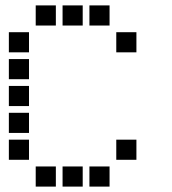

<svg xmlns="http://www.w3.org/2000/svg" viewBox="-20 -708 640 715"><path d="M114 -688Q113 -688 113 -688Q113 -688 113 -687V-614Q113 -613 113 -613Q113 -613 114 -613H187Q188 -613 188 -613Q188 -613 188 -614V-687Q188 -688 188 -688Q188 -688 187 -688ZM214 -688Q213 -688 213 -688Q213 -688 213 -687V-614Q213 -613 213 -613Q213 -613 214 -613H287Q288 -613 288 -613Q288 -613 288 -614V-687Q288 -688 288 -688Q288 -688 287 -688ZM314 -688Q313 -688 313 -688Q313 -688 313 -687V-614Q313 -613 313 -613Q313 -613 314 -613H387Q388 -613 388 -613Q388 -613 388 -614V-687Q388 -688 388 -688Q388 -688 387 -688ZM14 -588Q13 -588 13 -588Q13 -588 13 -587V-514Q13 -513 13 -513Q13 -513 14 -513H87Q88 -513 88 -513Q88 -513 88 -514V-587Q88 -588 88 -588Q88 -588 87 -588ZM414 -588Q413 -588 413 -588Q413 -588 413 -587V-514Q413 -513 413 -513Q413 -513 414 -513H487Q488 -513 488 -513Q488 -513 488 -514V-587Q488 -588 488 -588Q488 -588 487 -588ZM14 -488Q13 -488 13 -488Q13 -488 13 -487V-414Q13 -413 13 -413Q13 -413 14 -413H87Q88 -413 88 -413Q88 -413 88 -414V-487Q88 -488 88 -488Q88 -488 87 -488ZM14 -388Q13 -388 13 -388Q13 -388 13 -387V-314Q13 -313 13 -313Q13 -313 14 -313H87Q88 -313 88 -313Q88 -313 88 -314V-387Q88 -388 88 -388Q88 -388 87 -388ZM14 -288Q13 -288 13 -288Q13 -288 13 -287V-214Q13 -213 13 -213Q13 -213 14 -213H87Q88 -213 88 -213Q88 -213 88 -214V-287Q88 -288 88 -288Q88 -288 87 -288ZM14 -188Q13 -188 13 -188Q13 -188 13 -187V-114Q13 -113 13 -113Q13 -113 14 -113H87Q88 -113 88 -113Q88 -113 88 -114V-187Q88 -188 88 -188Q88 -188 87 -188ZM414 -188Q413 -188 413 -188Q413 -188 413 -187V-114Q413 -113 413 -113Q413 -113 414 -113H487Q488 -113 488 -113Q488 -113 488 -114V-187Q488 -188 488 -188Q488 -188 487 -188ZM114 -88Q113 -88 113 -88Q113 -88 113 -87V-14Q113 -13 113 -13Q113 -13 114 -13H187Q188 -13 188 -13Q188 -13 188 -14V-87Q188 -88 188 -88Q188 -88 187 -88ZM214 -88Q213 -88 213 -88Q213 -88 213 -87V-14Q213 -13 213 -13Q213 -13 214 -13H287Q288 -13 288 -13Q288 -13 288 -14V-87Q288 -88 288 -88Q288 -88 287 -88ZM314 -88Q313 -88 313 -88Q313 -88 313 -87V-14Q313 -13 313 -13Q313 -13 314 -13H387Q388 -13 388 -13Q388 -13 388 -14V-87Q388 -88 388 -88Q388 -88 387 -88Z"/></svg>

Font: Doto
Style: Bold
Weight: 700
Monospace: yes
Version: Version 1.000